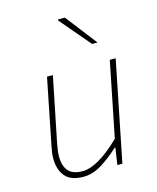

<svg xmlns="http://www.w3.org/2000/svg" viewBox="-111 -797 725 886"><g transform="rotate(-15 252.0 -354.0)"><path d="M178 12Q117 12 90.5 -20.5Q64 -53 64 -104Q64 -122 66 -134.5Q68 -147 72 -168L134 -478H162L100 -172Q96 -150 94 -136.5Q92 -123 92 -108Q92 -62 113 -38Q134 -14 182 -14Q215 -14 260 -39.5Q305 -65 362 -120L434 -478H462L366 0H342L354 -80H350Q308 -41 265 -14.5Q222 12 178 12ZM374 -570 250 -716 252 -720H284L400 -570Z"/></g></svg>

Font: Source Sans 3 ExtraLight
Style: Italic
Weight: 250
Italic angle: -11°
Designer: Paul D. Hunt
Foundry: Adobe
Version: Version 3.046;hotconv 1.0.118;makeotfexe 2.5.65603